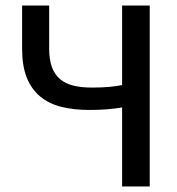

<svg xmlns="http://www.w3.org/2000/svg" viewBox="-20 -675 640 695"><path d="M422 0V-286Q398 -282 369.5 -279.5Q341 -277 303 -277Q246 -277 201 -288.5Q156 -300 124.5 -326.5Q93 -353 76.5 -395Q60 -437 60 -499V-655H158V-499Q158 -459 168 -432Q178 -405 197.5 -388.5Q217 -372 246 -365Q275 -358 313 -358Q349 -358 375.5 -360.5Q402 -363 422 -367V-655H522V0Z"/></svg>

Font: SauceCodePro Nerd Font Mono
Style: Regular
Weight: 500
Monospace: yes
Designer: Paul D. Hunt, Teo Tuominen
Foundry: Adobe Systems Incorporated
Version: Version 2.030;PS 1.000;hotconv 16.6.51;makeotf.lib2.5.65220;